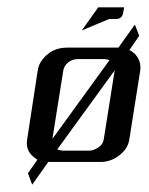

<svg xmlns="http://www.w3.org/2000/svg" viewBox="-20 -442 406 524"><path d="M53.2 -52.2Q53.2 -55.2 54.2 -62L83 -250Q86.4 -274.4 109.9 -293.9Q131.3 -312 163.1 -312H303.2L348.1 -375L359.9 -344.2L333 -305.2Q341.3 -301.8 349.1 -293.9Q363.3 -277.8 363.3 -257.3Q363.3 -252.4 362.8 -250L333 -62Q329.6 -36.6 305.7 -18.1Q282.7 0 253.9 0H111.8L67.9 62L56.2 30.8L82 -5.9Q74.2 -11.2 66.9 -18.1Q53.2 -31.7 53.2 -52.2ZM123 -63 278.8 -277.8Q271.5 -280.8 263.2 -280.8H192.9Q178.2 -280.8 166.5 -272Q155.3 -263.2 152.8 -250ZM136.2 -34.2Q145.5 -30.8 152.8 -30.8H223.1Q235.4 -30.8 249 -40Q261.2 -48.3 263.2 -62L293 -250ZM203.1 -358.9 248 -421.9H318.8L315.9 -405.8Q313 -390.1 295.9 -390.1H277.8Z"/></svg>

Font: Hhenum
Style: Italic
Weight: 400
Designer: T. Christopher White
Version: Version 1.0